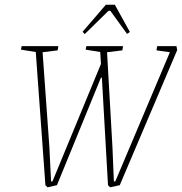

<svg xmlns="http://www.w3.org/2000/svg" viewBox="-20 -787 773 816"><path d="M733 -574 489 0 448 9 439 0 413 -457H409L222 0L182 9L173 0L132 -566L69 -576L72 -591H228L225 -573L161 -565L190 -160L197 -16H203L409 -515L406 -566L344 -576L347 -591H503L500 -573L435 -565L458 -160L464 -16H470L702 -565L645 -573L648 -591H730ZM331 -652 430 -767H468L532 -651L520 -643L449 -741H441L340 -642Z"/></svg>

Font: Grenze Thin
Style: Italic
Weight: 250
Italic angle: -10°
Designer: Renata Polastri
Foundry: Omnibus-Type
Version: Version 1.002; ttfautohint (v1.8)